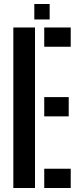

<svg xmlns="http://www.w3.org/2000/svg" viewBox="-20 -937 394 957"><path d="M46.5 0V-800H154.5V0ZM200.5 -704V-800H332.5V-704ZM200.5 -357V-453H322.5V-357ZM200.5 0V-96H332.5V0ZM151 -840V-917H227.5V-840Z"/></svg>

Font: Big Shoulders Stencil Display
Style: Bold
Weight: 700
Designer: Patric King
Foundry: XO Type Co
Version: Version 1.000